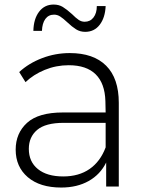

<svg xmlns="http://www.w3.org/2000/svg" viewBox="-20 -820 634 844"><path d="M164.4 -684.4H126.7Q127.8 -736.7 151.7 -768.3Q175.6 -800 215.6 -800Q238.9 -800 256.1 -789.4Q273.3 -778.9 296.7 -757.8Q313.3 -741.1 325.6 -732.8Q337.8 -724.4 352.2 -724.4Q376.7 -724.4 391.1 -743.3Q405.6 -762.2 405.6 -793.3H444.4Q442.2 -742.2 418.3 -711.1Q394.4 -680 354.4 -680Q332.2 -680 314.4 -691.1Q296.7 -702.2 275.6 -722.2Q257.8 -738.9 245 -747.2Q232.2 -755.6 217.8 -755.6Q193.3 -755.6 179.4 -736.7Q165.6 -717.8 164.4 -684.4ZM502.2 -367.8V0H446.7V-105.6Q421.1 -53.3 370 -24.4Q318.9 4.4 248.9 4.4Q155.6 4.4 102.2 -41.1Q48.9 -86.7 48.9 -162.2Q48.9 -234.4 98.9 -280Q148.9 -325.6 256.7 -325.6H444.4L443.3 -375.6Q441.1 -453.3 400.6 -493.3Q360 -533.3 282.2 -533.3Q226.7 -533.3 176.7 -512.8Q126.7 -492.2 92.2 -458.9L64.4 -503.3Q106.7 -542.2 165 -564.4Q223.3 -586.7 286.7 -586.7Q391.1 -586.7 446.7 -531.1Q502.2 -475.6 502.2 -367.8ZM444.4 -172.2V-280H260Q180 -280 143.3 -248.9Q106.7 -217.8 106.7 -165.6Q106.7 -108.9 146.7 -76.7Q186.7 -44.4 257.8 -44.4Q326.7 -44.4 373.9 -77.2Q421.1 -110 444.4 -172.2Z"/></svg>

Font: Paperlogy 3 Light
Style: Regular
Weight: 300
Designer: redesigned by Lee Juim, glyphs from Gmarket Sans & Montserrat
Foundry: PT&
Version: Version 1.001